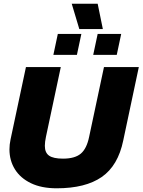

<svg xmlns="http://www.w3.org/2000/svg" viewBox="-20 -1006 769 1036"><path d="M408 -849 367 -986H507L535 -849ZM268 -710 292 -823H419L395 -710ZM483 -710 507 -823H634L610 -710ZM286 10Q204 10 147 -17.5Q90 -45 60.5 -92.5Q31 -140 31 -200Q31 -226 37 -254L120 -644H308L228 -268Q222 -240 222 -219Q222 -182 245 -166Q268 -150 320 -150Q384 -150 416 -177Q448 -204 461 -268L541 -644H729L645 -248Q617 -112 529 -51Q441 10 286 10Z"/></svg>

Font: Kanit
Style: Bold Italic
Weight: 700
Italic angle: -12°
Designer: Katatrad Team
Foundry: CadsonDemak
Version: Version 2.000; ttfautohint (v1.8.3)